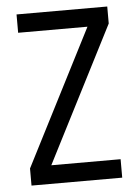

<svg xmlns="http://www.w3.org/2000/svg" viewBox="-51 -724 551 764"><g transform="rotate(-5 225.0 -342.0)"><path d="M43.9 -610.4V-683.6H406.2V-615.7L129.4 -73.7H406.2V0H43.9V-68.4L320.8 -610.4Z"/></g></svg>

Font: Anka/Coder Narrow
Style: Regular
Weight: 400
Width: 3
Monospace: yes
Version: Version 001.100